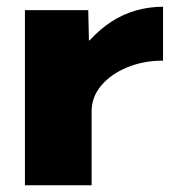

<svg xmlns="http://www.w3.org/2000/svg" viewBox="-20 -550 520 570"><path d="M54 0V-520H242L244 -430H246Q276 -463 310.5 -485.5Q345 -508 384 -519Q423 -530 464 -530V-370Q406 -370 357.5 -350Q309 -330 280.5 -296Q252 -262 252 -220V0Z"/></svg>

Font: M PLUS 2 Thin Black
Style: Regular
Weight: 900
Version: Version 1.001